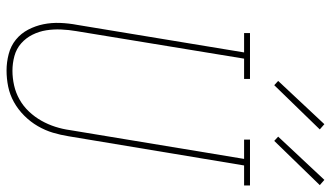

<svg xmlns="http://www.w3.org/2000/svg" viewBox="-232 -770 1010 586"><g transform="rotate(90 273.0 -477.0)"><path d="M195 8Q170 8 145 1.5Q120 -5 101 -20.5Q82 -36 70.5 -58Q59 -80 54 -104.5Q49 -129 50 -155.5Q51 -182 56 -208L140 -717H81V-735H221V-717H159L75 -205Q71 -182 70 -158.5Q69 -135 72.5 -113Q76 -91 86 -71Q96 -51 112.5 -36.5Q129 -22 151 -16Q173 -10 196 -10Q218 -10 240.5 -15Q263 -20 283.5 -31.5Q304 -43 320.5 -60.5Q337 -78 348.5 -98.5Q360 -119 367 -141Q374 -163 377 -185L465 -717H406V-735H546V-717H485L396 -182Q392 -157 385 -133.5Q378 -110 365 -87.5Q352 -65 333 -46Q314 -27 291.5 -14.5Q269 -2 244.5 3Q220 8 195 8ZM410 -809 397 -821 529 -962 545 -948ZM240 -809 227 -821 359 -962 375 -948Z"/></g></svg>

Font: Iosevka Slab Thin
Style: Italic
Weight: 100
Italic angle: -9°
Monospace: yes
Designer: Belleve Invis
Foundry: Belleve Invis
Version: Version 11.1.1; ttfautohint (v1.8.3)